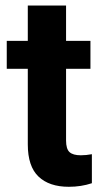

<svg xmlns="http://www.w3.org/2000/svg" viewBox="-20 -679 378 708"><path d="M318.8 -3.4Q279.3 9.8 233.9 9.8Q161.6 9.8 122.1 -27.8Q82.5 -65.4 82.5 -146.5V-425.3H4.9V-528.3H82.5V-658.7H223.6V-528.3H313.5V-425.3H223.6V-161.1Q223.6 -129.4 236.6 -117.9Q249.5 -106.4 277.8 -106.4Q297.9 -106.4 318.8 -110.4Z"/></svg>

Font: Mardoto
Style: Bold
Weight: 700
Designer: Christian Robertson, Vahan Hovhannisyan
Foundry: Google
Version: Version 1.000